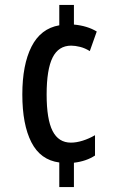

<svg xmlns="http://www.w3.org/2000/svg" viewBox="-20 -744 481 774"><path d="M278 -645Q332 -640 370 -617L342 -538Q323 -550 303 -555Q283 -560 267 -560Q216 -560 192 -512Q168 -464 168 -363Q168 -263 192 -216Q216 -169 266 -169Q288 -169 313.5 -177Q339 -185 363 -199V-117Q328 -94 278 -88V10H219V-89Q143 -99 106.5 -170.5Q70 -242 70 -363Q70 -483 107 -556Q144 -629 219 -642V-724H278Z"/></svg>

Font: Noto Sans Thai ExtCond Med
Style: Regular
Weight: 500
Width: 2
Designer: Monotype Design Team
Foundry: Monotype Imaging Inc.
Version: Version 2.002; ttfautohint (v1.8.4.7-5d5b)